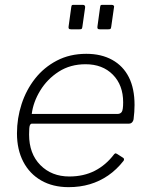

<svg xmlns="http://www.w3.org/2000/svg" viewBox="-20 -762 618 792"><path d="M263 10Q198 10 150 -17.5Q102 -45 76 -95Q50 -145 50 -212Q50 -274 69 -332.5Q88 -391 124.5 -437.5Q161 -484 214.5 -512Q268 -540 336 -540Q398 -540 443 -515Q488 -490 511.5 -443.5Q535 -397 535 -329Q535 -315 534 -300.5Q533 -286 531 -270Q530 -263 525 -257.5Q520 -252 512 -252H112Q106 -252 103 -244.5Q100 -237 100 -207Q100 -128 146.5 -81Q193 -34 266 -34Q325 -34 371 -57.5Q417 -81 451 -126Q455 -130 457.5 -129.5Q460 -129 463 -127L488 -111Q494 -107 490 -99Q461 -62 426 -38Q391 -14 350.5 -2Q310 10 263 10ZM465 -292Q476 -292 482 -300Q488 -308 488 -340Q488 -411 445.5 -454Q403 -497 333 -497Q270 -497 222.5 -466.5Q175 -436 146 -388.5Q117 -341 111 -292ZM331 -730 320 -653Q319 -645 317 -643Q315 -641 306 -641H274Q266 -641 264 -644Q262 -647 263 -653L274 -733Q275 -739 276.5 -740.5Q278 -742 283 -742H322Q327 -742 329.5 -739Q332 -736 331 -730ZM450 -730 439 -653Q438 -645 436 -643Q434 -641 425 -641H393Q385 -641 383 -644Q381 -647 382 -653L393 -733Q394 -739 395.5 -740.5Q397 -742 402 -742H441Q446 -742 449 -739Q452 -736 450 -730Z"/></svg>

Font: Libre Franklin Thin ExtraLight
Style: Italic
Weight: 250
Italic angle: -8°
Version: Version 3.000